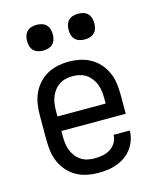

<svg xmlns="http://www.w3.org/2000/svg" viewBox="-112 -809 723 893"><g transform="rotate(-15 250.0 -362.0)"><path d="M250 8Q223 8 196.5 2.5Q170 -3 146.5 -16Q123 -29 104.5 -49.5Q86 -70 75 -94.5Q64 -119 60 -146Q56 -173 56 -200V-320Q56 -347 60 -374Q64 -401 75 -425.5Q86 -450 104.5 -470.5Q123 -491 146.5 -504Q170 -517 196.5 -522.5Q223 -528 250 -528Q277 -528 303.5 -522.5Q330 -517 353.5 -504Q377 -491 395.5 -470.5Q414 -450 425 -425.5Q436 -401 440 -374Q444 -347 444 -320V-225H134V-200Q134 -183 136 -166Q138 -149 144 -133Q150 -117 160.5 -103Q171 -89 185 -79.5Q199 -70 216 -66Q233 -62 250 -62Q270 -62 289.5 -65.5Q309 -69 326 -79.5Q343 -90 353.5 -107.5Q364 -125 364 -145H442Q442 -122 434.5 -100Q427 -78 413.5 -59.5Q400 -41 381 -27.5Q362 -14 340.5 -6Q319 2 296 5Q273 8 250 8ZM366 -295V-320Q366 -337 364 -354Q362 -371 356 -387Q350 -403 339.5 -417Q329 -431 315 -440.5Q301 -450 284 -454Q267 -458 250 -458Q233 -458 216 -454Q199 -450 185 -440.5Q171 -431 160.5 -417Q150 -403 144 -387Q138 -371 136 -354Q134 -337 134 -320V-295ZM350 -608Q338 -608 325.5 -611.5Q313 -615 304 -624Q295 -633 291.5 -645.5Q288 -658 288 -670Q288 -682 291.5 -694.5Q295 -707 304 -716Q313 -725 325.5 -728.5Q338 -732 350 -732Q362 -732 374.5 -728.5Q387 -725 396 -716Q405 -707 408.5 -694.5Q412 -682 412 -670Q412 -658 408.5 -645.5Q405 -633 396 -624Q387 -615 374.5 -611.5Q362 -608 350 -608ZM150 -608Q138 -608 125.5 -611.5Q113 -615 104 -624Q95 -633 91.5 -645.5Q88 -658 88 -670Q88 -682 91.5 -694.5Q95 -707 104 -716Q113 -725 125.5 -728.5Q138 -732 150 -732Q162 -732 174.5 -728.5Q187 -725 196 -716Q205 -707 208.5 -694.5Q212 -682 212 -670Q212 -658 208.5 -645.5Q205 -633 196 -624Q187 -615 174.5 -611.5Q162 -608 150 -608Z"/></g></svg>

Font: Iosevka srxl
Style: Regular
Weight: 400
Monospace: yes
Designer: Belleve Invis
Foundry: Belleve Invis
Version: Version 33.0.1; ttfautohint (v1.8.3)